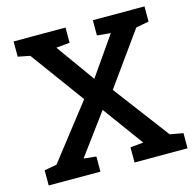

<svg xmlns="http://www.w3.org/2000/svg" viewBox="-104 -816 925 921"><g transform="rotate(-15 358.0 -355.5)"><path d="M26.4 0V-75.2L88.4 -86.9L297.9 -356L102.1 -623.5L42.5 -635.3V-710.9H300.3V-635.3L232.9 -628.9L370.1 -437.5L503.4 -628.9L436 -635.3V-710.9H692.4V-635.3L628.4 -623.5L441.9 -363.3L650.4 -86.9L715.8 -75.2V0H452.6V-75.2L517.6 -81.5L370.1 -283.2L221.2 -81.5L283.2 -75.2V0Z"/></g></svg>

Font: Roboto Slab LO Medium
Style: Regular
Weight: 500
Designer: Google
Version: Version 2.000